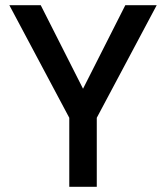

<svg xmlns="http://www.w3.org/2000/svg" viewBox="-20 -720 640 740"><path d="M247 0V-266L16 -700H137L300 -378L463 -700H584L353 -266V0Z"/></svg>

Font: DM Mono Medium
Style: Regular
Weight: 500
Designer: Colophon Foundry
Foundry: Colophon Foundry
Version: Version 1.000; ttfautohint (v1.8.2.53-6de2)